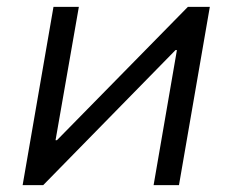

<svg xmlns="http://www.w3.org/2000/svg" viewBox="-20 -540 678 560"><path d="M46 0H106L492 -394H496L428 0H502L592 -520H528L146 -131H142L210 -520H136Z"/></svg>

Font: Fixel Display
Style: Italic
Weight: 400
Italic angle: -10°
Designer: AlfaBravo + MacPaw
Foundry: Kyrylo Tkachov, Marchela Mozhyna, Serhii Makarenko, Maria Weinstein, Zakhar Kryvoshyya
Version: Version 1.210;Glyphs 3.2 (3217)